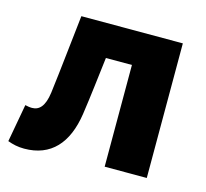

<svg xmlns="http://www.w3.org/2000/svg" viewBox="-89 -669 840 784"><g transform="rotate(15 331.5 -277.5)"><path d="M76 14C189 14 253 -58 272 -185C284 -266 293 -349 303 -430H413V0H591V-569H162C149 -458 138 -345 124 -235C116 -176 94 -155 64 -155C53 -155 44 -157 35 -159L6 1C28 9 49 14 76 14Z"/></g></svg>

Font: Noto Sans HK Black
Style: Regular
Weight: 900
Designer: Ryoko NISHIZUKA 西塚涼子 (kana, bopomofo & ideographs); Paul D. Hunt (Latin, Greek & Cyrillic); Sandoll Communications 산돌커뮤니
Foundry: Adobe
Version: Version 2.004;hotconv 1.0.118;makeotfexe 2.5.65603